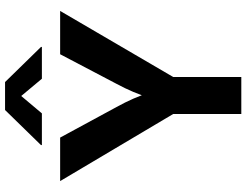

<svg xmlns="http://www.w3.org/2000/svg" viewBox="-129 -860 989 771"><g transform="rotate(-90 365.5 -474.5)"><path d="M293.2 0V-273.6L23.8 -727.5H198.5L321.4 -500.8Q340.3 -466.6 355 -433.1Q369.7 -399.5 385.3 -352.8H352.6Q367.6 -400 381.9 -433.7Q396.2 -467.5 414.2 -500.8L533.2 -727.5H707.1L441.9 -273.6V0ZM295.7 -800.8H168.4V-804.4L309.2 -948.7H421.5L562.5 -804.4V-800.8H434.8L365.5 -883.8Z"/></g></svg>

Font: Atlassian Sans
Style: Regular
Weight: 400
Designer: Rasmus Andersson
Foundry: Modifications by Atlassian Pty Ltd, manufactured by rsms
Version: Version 4.001;git-9221beed3